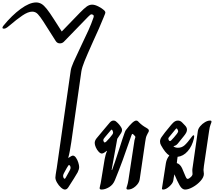

<svg xmlns="http://www.w3.org/2000/svg" viewBox="-330 -1537 1791 1567"><path d="M122 -88Q122 -94 124.5 -112Q127 -130 129 -141Q131 -148 133 -164L247 -960Q250 -984 270 -1029.5Q290 -1075 327 -1152Q369 -1239 392.5 -1291.5Q416 -1344 432 -1391Q433 -1394 434 -1397Q435 -1400 435 -1405Q435 -1410 432 -1414Q424 -1420 417 -1420Q412 -1420 406.5 -1416Q401 -1412 397 -1407.5Q393 -1403 389 -1400L190 -1195Q177 -1183 159 -1183Q137 -1183 125 -1202L36 -1342L24 -1361Q-2 -1401 -21 -1421.5Q-40 -1442 -67 -1442Q-101 -1442 -148.5 -1409.5Q-196 -1377 -248 -1332Q-251 -1330 -272 -1313Q-285 -1303 -299 -1303Q-304 -1303 -307 -1305Q-310 -1307 -310 -1311Q-310 -1316 -303 -1326Q-233 -1412 -161 -1464.5Q-89 -1517 -35 -1517Q-12 -1517 8 -1505.5Q28 -1494 51.5 -1464.5Q75 -1435 110 -1380L174 -1280L322 -1433Q356 -1468 377.5 -1483.5Q399 -1499 422 -1499Q445 -1499 474.5 -1483.5Q504 -1468 520 -1453Q530 -1443 530 -1435Q530 -1428 520 -1406Q518 -1400 515.5 -1394.5Q513 -1389 511 -1384Q486 -1320 429 -1197Q381 -1090 360 -1038Q339 -986 334 -954L252 -378Q246 -338 240 -305.5Q234 -273 227 -249L228 -248Q255 -267 265 -267Q278 -267 290 -250Q302 -233 309 -210.5Q316 -188 316 -174Q316 -155 304 -131Q280 -89 228 -9Q216 10 200 10Q186 10 167.5 -6.5Q149 -23 135.5 -46.5Q122 -70 122 -88ZM207 -88 239 -146Q246 -159 246 -167Q246 -175 242.5 -182.5Q239 -190 233 -190Q230 -190 227 -185Q225 -182 214.5 -165Q204 -148 192 -124Q185 -110 185 -102Q185 -95 188.5 -86.5Q192 -78 197 -78Q202 -78 207 -88Z M483 -2Q483 -8 487.5 -24Q492 -40 495 -61L524 -238Q526 -251 532 -272.5Q538 -294 544 -305L542 -306L519 -290Q509 -284 501 -284Q489 -284 475 -299Q461 -314 452 -334.5Q443 -355 443 -370Q443 -389 458 -408Q472 -426 508 -468L567 -538Q581 -553 596 -553Q610 -553 620 -543Q643 -524 660 -496Q666 -486 666 -475Q666 -464 658.5 -451.5Q651 -439 627 -404L581 -150H585Q602 -193 646 -330Q650 -343 670 -404.5Q690 -466 697 -475Q756 -553 782 -553Q791 -553 797.5 -546Q804 -539 805 -538Q831 -512 864 -494Q876 -487 880.5 -482Q885 -477 885 -470Q885 -465 881.5 -458.5Q878 -452 876 -449Q875 -446 867.5 -431.5Q860 -417 855 -379L810 -72Q805 -42 775.5 -16Q746 10 715 10Q702 10 702 0Q702 -5 708 -22.5Q714 -40 718 -67L766 -381Q767 -394 771 -404Q775 -414 775 -418Q775 -422 771 -427Q771 -427 758 -440Q755 -444 752 -444Q749 -444 747 -441.5Q745 -439 743 -433Q698 -303 671 -229Q644 -155 608 -67Q593 -29 560.5 -9.5Q528 10 499 10Q483 10 483 -2ZM535 -379Q568 -412 587 -439Q593 -447 593 -455Q593 -461 589 -470Q585 -479 581 -479Q578 -479 575 -475Q572 -471 570 -469L527 -418Q519 -409 516 -403.5Q513 -398 513 -394Q513 -389 516.5 -381.5Q520 -374 525 -374Q527 -374 535 -379Z M992 0 1024 -206Q1030 -241 1052 -268Q1019 -288 984 -352Q976 -366 976 -382Q976 -401 989 -419Q1005 -444 1067 -518Q1070 -521 1079.5 -531.5Q1089 -542 1099.5 -547.5Q1110 -553 1122 -553Q1141 -553 1156 -538L1181 -512Q1196 -496 1196 -479Q1196 -467 1190 -455Q1184 -443 1171 -427L1121 -365Q1107 -348 1088 -345L1086 -343Q1090 -338 1100 -334.5Q1110 -331 1122 -331Q1153 -331 1176 -351Q1199 -371 1237 -423Q1244 -433 1250 -433Q1255 -433 1255 -424L1253 -408Q1238 -344 1202 -303Q1166 -262 1119 -257Q1119 -247 1117 -241L1113 -206Q1140 -198 1156 -164L1183 -100Q1189 -86 1193 -81.5Q1197 -77 1201 -77Q1212 -77 1228 -92.5Q1244 -108 1241 -122Q1239 -146 1240 -156L1285 -469Q1288 -488 1304.5 -507.5Q1321 -527 1343 -540Q1365 -553 1384 -553Q1391 -553 1393.5 -551Q1396 -549 1396 -543Q1396 -538 1388.5 -520Q1381 -502 1377 -471L1334 -181Q1331 -162 1331 -150Q1331 -142 1332.5 -133Q1334 -124 1334 -118Q1334 -91 1307.5 -61Q1281 -31 1244.5 -10.5Q1208 10 1181 10Q1165 10 1151 -4Q1137 -18 1116 -63L1094 -113H1093L1089 -92Q1086 -70 1084 -62Q1080 -40 1052 -15Q1024 10 1002 10Q990 10 992 0ZM1067 -391Q1091 -415 1114 -445Q1124 -459 1124 -465Q1124 -470 1119.5 -479.5Q1115 -489 1111 -489Q1108 -489 1100 -479L1059 -429Q1055 -424 1049.5 -417.5Q1044 -411 1044 -407Q1044 -400 1047.5 -393Q1051 -386 1057 -386Q1062 -386 1067 -391Z"/></svg>

Font: Charm
Style: Bold
Weight: 700
Designer: Katatrad Aksorn Co.,Ltd.
Foundry: Cadson Demak Co.,Ltd.
Version: Version 1.001